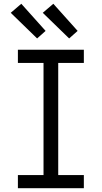

<svg xmlns="http://www.w3.org/2000/svg" viewBox="-20 -999 540 1019"><path d="M75 0V-70H211V-665H75V-735H425V-665H289V-70H425V0ZM347 -795 207 -931 263 -979 392 -835ZM177 -795 37 -931 93 -979 222 -835Z"/></svg>

Font: Moesevka
Style: Regular
Weight: 400
Monospace: yes
Designer: Belleve Invis
Foundry: Belleve Invis
Version: Version 32.5.0; ttfautohint (v1.8.4)